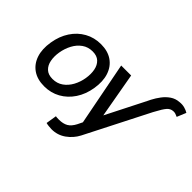

<svg xmlns="http://www.w3.org/2000/svg" viewBox="-162 -1001 1544 1544"><g transform="rotate(45 610.0 -229.0)"><path d="M259.6 11Q181.5 11 129.6 -24.9Q77.8 -60.7 56.3 -125Q34.8 -189.3 48.7 -274.9Q62.1 -358.7 103.3 -421.2Q144.5 -483.7 206.5 -518.1Q268.5 -552.6 344.1 -552.6Q422.2 -552.6 474.1 -516.7Q525.9 -480.8 547.4 -416.4Q568.9 -351.9 555 -265.6Q541.5 -182.5 500.2 -120.2Q458.8 -57.9 397 -23.4Q335.2 11 259.6 11ZM265.6 -78.1Q316.8 -78.1 354.9 -105.1Q393.1 -132.1 417.4 -176.8Q441.8 -221.6 450.3 -274.9Q458.5 -326.3 450.1 -369.1Q441.8 -411.9 414.4 -437.9Q387.1 -463.8 338.1 -463.8Q286.9 -463.8 248.6 -436.6Q210.2 -409.4 186.3 -364.5Q162.3 -319.6 153.4 -266Q145.2 -214.8 153.6 -172.2Q161.9 -129.6 189.3 -103.9Q216.6 -78.1 265.6 -78.1ZM1024.9 -459.9 750 80.3Q720.5 136.7 667.3 174.9Q614 213.1 546.2 213.1Q532 213.1 512.4 210.8Q492.9 208.5 482.6 205.3L497.2 114Q501.8 115.1 510.5 115.8Q519.2 116.5 533.4 116.5Q580.6 116.5 611.2 98.9Q641.7 81.3 664.4 37.3L685 -5L579.9 -545.5H693.2L761.7 -160.2L930 -492.5L943.2 -519.5Q962 -555.8 986.9 -588.8Q1011.7 -621.8 1044.6 -644.2Q1077.4 -666.5 1119.3 -669.4Q1149.9 -672.9 1175.6 -665.8Q1201.3 -658.7 1219.8 -647L1187.5 -568.9Q1175.1 -574.9 1162.5 -579.2Q1149.9 -583.5 1135.3 -582.4Q1104.4 -580.3 1083.5 -555.2Q1062.5 -530.2 1036.2 -480.1Z"/></g></svg>

Font: Inter UI Medium
Style: Italic
Weight: 500
Italic angle: 9.39999°
Designer: Rasmus Andersson
Foundry: rsms
Version: 3.2;8d6f07862